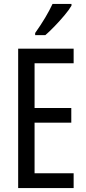

<svg xmlns="http://www.w3.org/2000/svg" viewBox="-20 -963 442 983"><path d="M357 0H73V-714H357V-639H157V-410H345V-335H157V-76H357ZM346 -934Q334 -913 310 -884.5Q286 -856 259.5 -828.5Q233 -801 212 -783H160V-794Q218 -876 249 -943H346Z"/></svg>

Font: Noto Sans Lao ExtraCondensed
Style: Regular
Weight: 400
Width: 2
Designer: Monotype Design Team
Foundry: Monotype Imaging Inc.
Version: Version 2.003; ttfautohint (v1.8.4.7-5d5b)